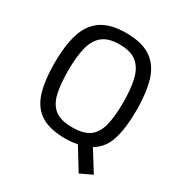

<svg xmlns="http://www.w3.org/2000/svg" viewBox="-195 -837 1050 1119"><g transform="rotate(30 330.0 -277.0)"><path d="M498 147 409 2Q394 5 373 7.5Q352 10 330 10Q222 10 162 -29Q102 -68 78 -146.5Q54 -225 54 -342Q54 -457 78.5 -537Q103 -617 163 -659Q223 -701 330 -701Q437 -701 497.5 -659.5Q558 -618 582 -537.5Q606 -457 606 -342Q606 -222 582 -144Q558 -66 493 -28L578 109ZM330 -67Q407 -67 446.5 -96.5Q486 -126 501 -187Q516 -248 516 -342Q516 -432 501 -495Q486 -558 446 -591Q406 -624 330 -624Q254 -624 214.5 -591Q175 -558 160 -495.5Q145 -433 145 -342Q145 -250 159.5 -189Q174 -128 213.5 -97.5Q253 -67 330 -67Z"/></g></svg>

Font: Cairo Medium
Style: Regular
Weight: 500
Designer: Mohamed Gaber, Accademia di Belle Arti di Urbino
Foundry: Kief Type Foundry, Accademia di Belle Arti di Urbino
Version: Version 3.117